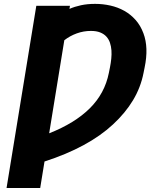

<svg xmlns="http://www.w3.org/2000/svg" viewBox="-20 -756 826 981"><path d="M13.5 204.5 165.5 -726.2H337.4L334.9 -710.6Q361.5 -722.3 393.8 -729.2Q426.1 -736.2 465.9 -736.2Q506 -736.2 544 -727.6Q582 -719.1 614.5 -701Q647 -682.9 672.4 -654.5Q697.8 -626.1 712.7 -586.3Q740.4 -513.1 718.8 -410.5L713.4 -383.5Q698.9 -309.3 659.8 -244.1Q620.7 -179 557.5 -120.4Q431.5 -3.2 207.4 69.2L185.4 204.5ZM231.2 -74.9Q361.9 -126.4 438.6 -202.4Q515.3 -278.4 536.2 -383.5L541.9 -411.9Q546.2 -433.6 548.5 -455.8Q550.8 -478 549.4 -498.6Q547.9 -519.2 541.9 -537.3Q535.9 -555.4 523.6 -568.9Q511.4 -582.4 492 -590.2Q472.7 -598 444.6 -598Q407 -598 372.2 -585.4Q337.4 -572.8 308.6 -550.4Z"/></svg>

Font: Inter P Extra Bold
Style: Italic
Weight: 800
Italic angle: 9.39999°
Designer: Rasmus Andersson
Foundry: rsms
Version: Version 3.018;git-588b23468